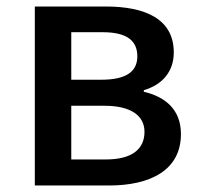

<svg xmlns="http://www.w3.org/2000/svg" viewBox="-20 -570 618 590"><path d="M87 0H315C442 0 536 -47 536 -158C536 -235 486 -273 422 -288V-293C481 -310 514 -352 514 -409C514 -512 426 -550 305 -550H87ZM199 -325V-471H296C371 -471 402 -444 402 -397C402 -352 371 -325 291 -325ZM199 -80V-245H301C383 -245 424 -214 424 -165C424 -112 386 -80 305 -80Z"/></svg>

Font: Noto Sans JP Medium
Style: Regular
Weight: 500
Designer: Ryoko NISHIZUKA  (kana, bopomofo & ideographs); Paul D. Hunt (Latin, Greek & Cyrillic); Sandoll Communications , Soo-you
Foundry: Adobe
Version: Version 2.002;hotconv 1.0.116;makeotfexe 2.5.65601